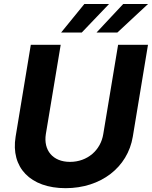

<svg xmlns="http://www.w3.org/2000/svg" viewBox="-20 -958 782 988"><path d="M587.7 -727.3 511.4 -268.1C498.2 -185 429.7 -125 340.2 -125C251.4 -125 202.8 -185 215.9 -268.1L292.3 -727.3H138.5L60.4 -255C34.1 -95.9 136.4 10.3 317.5 10.3C498.2 10.3 637.1 -95.9 663.4 -255L741.5 -727.3ZM294.4 -790.5H400.6L541.2 -937.5H414.1ZM476.6 -790.5H583.8L741.8 -937.5H614Z"/></svg>

Font: Magic Ui Pro
Style: Bold Italic
Weight: 700
Italic angle: -9.39999°
Designer: Stefan Endress, Andreas Faust
Version: Version 1.000;FEAKit 1.0